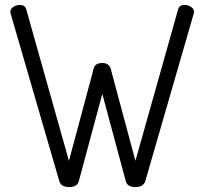

<svg xmlns="http://www.w3.org/2000/svg" viewBox="-20 -751 827 777"><path d="M22 -704C22 -700.7 22.3 -698 23 -696L220 -18C224.7 -2 238 6 260 6C282 6 295 -2 299 -18L394 -371L489 -18C493 -2 506 6 528 6C549.3 6 562.7 -2 568 -18L764 -696C764.7 -698 765 -700.7 765 -704C765 -711.3 761 -717.7 753 -723C745 -728.3 736.3 -731 727 -731C713 -731 704.3 -725.3 701 -714L528 -100L428 -473C423.3 -488.3 412 -496 394 -496C374 -496 362.3 -488.3 359 -473L259 -100L86 -714C82.7 -725.3 74 -731 60 -731C50.7 -731 42 -728.3 34 -723C26 -717.7 22 -711.3 22 -704Z"/></svg>

Font: Terminal Dosis
Style: Book
Weight: 400
Designer: EdgarTolentino, PabloImpallari, IginoMarini
Foundry: EdgarTolentino, PabloImpallari, IginoMarini
Version: Version 1.006